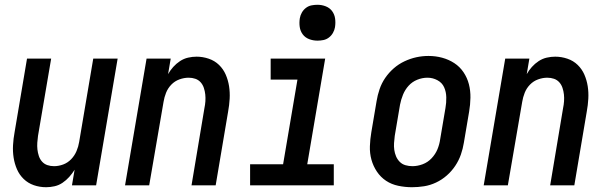

<svg xmlns="http://www.w3.org/2000/svg" viewBox="-20 -775 2540 803"><path d="M173 8Q146 8 121.5 -0.5Q97 -9 79 -26.5Q61 -44 51 -67Q41 -90 37 -115.5Q33 -141 34.5 -168Q36 -195 41 -222L93 -530H194L139 -207Q137 -193 136 -178.5Q135 -164 136.5 -150Q138 -136 142.5 -122.5Q147 -109 156 -99Q165 -89 178 -84.5Q191 -80 206 -80Q225 -80 244 -87Q263 -94 277.5 -109Q292 -124 300 -143Q308 -162 311 -181L370 -530H472L382 0H281L292 -65Q282 -49 269.5 -35Q257 -21 241.5 -10.5Q226 0 208 4Q190 8 173 8Z M503 0 593 -530H694L683 -465Q692 -481 704.5 -495Q717 -509 733 -519.5Q749 -530 767 -534Q785 -538 802 -538Q828 -538 853 -529.5Q878 -521 896 -503.5Q914 -486 924 -463Q934 -440 938 -414.5Q942 -389 940.5 -362Q939 -335 934 -308L882 0H781L835 -323Q838 -337 839 -351.5Q840 -366 838.5 -380Q837 -394 832.5 -407.5Q828 -421 819 -431Q810 -441 797 -445.5Q784 -450 769 -450Q750 -450 730.5 -443Q711 -436 696.5 -421Q682 -406 674.5 -387Q667 -368 664 -349L604 0Z M1026 0V-88H1164L1224 -442H1112V-530H1340L1265 -88H1376V0ZM1308 -605Q1289 -605 1272.5 -611.5Q1256 -618 1246 -631.5Q1236 -645 1233.5 -662.5Q1231 -680 1234 -699Q1236 -711 1242.5 -722.5Q1249 -734 1259.5 -742Q1270 -750 1282.5 -752.5Q1295 -755 1308 -755Q1326 -755 1342.5 -748.5Q1359 -742 1369 -728.5Q1379 -715 1381.5 -697.5Q1384 -680 1381 -661Q1379 -649 1372.5 -637.5Q1366 -626 1355.5 -618Q1345 -610 1332.5 -607.5Q1320 -605 1308 -605Z M1703 8Q1674 8 1645.5 2Q1617 -4 1594.5 -19Q1572 -34 1556.5 -57Q1541 -80 1533.5 -107Q1526 -134 1527 -163.5Q1528 -193 1533 -222L1555 -352Q1559 -377 1567.5 -402Q1576 -427 1591 -449Q1606 -471 1626.5 -489Q1647 -507 1671.5 -518.5Q1696 -530 1721 -535.5Q1746 -541 1772 -541Q1802 -541 1829.5 -533.5Q1857 -526 1880 -511Q1903 -496 1918.5 -473Q1934 -450 1941 -423Q1948 -396 1947.5 -366.5Q1947 -337 1942 -308L1920 -178Q1916 -153 1907.5 -128.5Q1899 -104 1884 -81.5Q1869 -59 1848.5 -41Q1828 -23 1803.5 -11.5Q1779 0 1753.5 4Q1728 8 1703 8ZM1705 -80Q1726 -80 1747.5 -88Q1769 -96 1785 -113Q1801 -130 1809.5 -150.5Q1818 -171 1821 -193L1843 -323Q1847 -345 1846.5 -368Q1846 -391 1837.5 -410Q1829 -429 1809.5 -439.5Q1790 -450 1768 -450Q1746 -450 1725 -441.5Q1704 -433 1689 -416.5Q1674 -400 1665.5 -379Q1657 -358 1653 -337L1631 -207Q1629 -192 1628 -177Q1627 -162 1629 -148Q1631 -134 1636.5 -121Q1642 -108 1652 -98Q1662 -88 1676 -84Q1690 -80 1705 -80Z M2003 0 2093 -530H2194L2183 -465Q2192 -481 2204.5 -495Q2217 -509 2233 -519.5Q2249 -530 2267 -534Q2285 -538 2302 -538Q2328 -538 2353 -529.5Q2378 -521 2396 -503.5Q2414 -486 2424 -463Q2434 -440 2438 -414.5Q2442 -389 2440.5 -362Q2439 -335 2434 -308L2382 0H2281L2335 -323Q2338 -337 2339 -351.5Q2340 -366 2338.5 -380Q2337 -394 2332.5 -407.5Q2328 -421 2319 -431Q2310 -441 2297 -445.5Q2284 -450 2269 -450Q2250 -450 2230.5 -443Q2211 -436 2196.5 -421Q2182 -406 2174.5 -387Q2167 -368 2164 -349L2104 0Z"/></svg>

Font: iosevka_custom_sans_ss08 SmBd
Style: Italic
Weight: 600
Italic angle: -10°
Designer: Belleve Invis
Foundry: Belleve Invis
Version: Version 10.3.0; ttfautohint (v1.8.3)